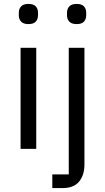

<svg xmlns="http://www.w3.org/2000/svg" viewBox="-20 -760 536 980"><path d="M125 -637Q100 -637 88 -649.5Q76 -662 76 -682V-695Q76 -715 88 -727.5Q100 -740 125 -740Q151 -740 162.5 -727.5Q174 -715 174 -695V-682Q174 -662 162.5 -649.5Q151 -637 125 -637ZM85 0V-516H165V0ZM331 130V-516H411V80Q411 133 384 166.5Q357 200 299 200H247V130ZM371 -637Q346 -637 334 -649.5Q322 -662 322 -682V-695Q322 -715 334 -727.5Q346 -740 371 -740Q397 -740 408.5 -727.5Q420 -715 420 -695V-682Q420 -662 408.5 -649.5Q397 -637 371 -637Z"/></svg>

Font: IBM Plex Sans
Style: Regular
Weight: 400
Designer: Mike Abbink, Paul van der Laan, Pieter van Rosmalen
Foundry: Bold Monday
Version: Version 3.201